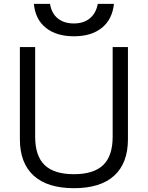

<svg xmlns="http://www.w3.org/2000/svg" viewBox="-20 -977 775 1007"><path d="M368 10Q229 10 156.7 -55.7Q84.3 -121.4 84.3 -246.7V-730H164.4V-260Q164.4 -159.4 214 -111.4Q263.7 -63.4 367.7 -63.4Q471.6 -63.4 521.3 -111.4Q570.9 -159.4 570.9 -260V-730H651V-246.7Q651 -121.4 579 -55.7Q507 10 368 10ZM367.7 -786.7Q275.7 -786.7 220.5 -831Q165.3 -875.3 157.6 -956.7H242.4Q250 -907.4 282.7 -880.7Q315.4 -854 367.7 -854Q418.6 -854 451.1 -880.7Q483.6 -907.4 492.9 -956.7H577.7Q569 -875.3 514.2 -831Q459.3 -786.7 367.7 -786.7Z"/></svg>

Font: M PLUS 1 Thin
Style: Regular
Weight: 100
Designer: Coji Morishita
Foundry: UNDERFOREST DESIGN
Version: Version 1.001